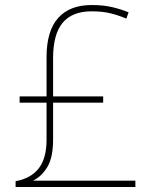

<svg xmlns="http://www.w3.org/2000/svg" viewBox="-20 -743 610 763"><path d="M344 -723Q391 -723 426.5 -714.5Q462 -706 491 -694L482 -669Q449 -683 417.5 -690.5Q386 -698 344 -698Q267 -698 229 -652.5Q191 -607 191 -512V-360H390V-335H191V-188Q191 -118 168.5 -80Q146 -42 111 -25H518V0H42V-23Q103 -34 134 -74Q165 -114 165 -187V-335H58V-360H165V-516Q165 -620 211 -671.5Q257 -723 344 -723Z"/></svg>

Font: Noto Sans Syriac Western Thin
Style: Regular
Weight: 100
Designer: Patrick Giasson and the Monotype Design Team
Foundry: Monotype Imaging Inc.
Version: Version 3.000; ttfautohint (v1.8.4.7-5d5b)